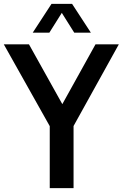

<svg xmlns="http://www.w3.org/2000/svg" viewBox="-44 -968 632 988"><path d="M212 0V-372.5L237.5 -273.5L-24.5 -740H105L293.5 -402H260L447.5 -740H567.5L309 -273.5L334.5 -371V0ZM124.5 -800 221 -948H327L423.5 -800H338L266 -914.5H282L210 -800Z"/></svg>

Font: Encode Sans SC Condensed SemiBold
Style: Regular
Weight: 600
Width: 3
Designer: Multiple Designers
Foundry: Impallari Type
Version: Version 3.002